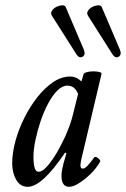

<svg xmlns="http://www.w3.org/2000/svg" viewBox="-20 -707 485 740"><path d="M87 13Q58 13 42.5 -14Q27 -41 27 -77Q27 -118 39.5 -163.5Q52 -209 74 -253Q96 -297 124.5 -333Q153 -369 185 -390.5Q217 -412 250 -412Q275 -412 294 -393L302 -421Q304 -426 315 -429Q326 -432 339.5 -432Q353 -432 363 -429.5Q373 -427 371 -421L293 -91Q292 -84 291 -79.5Q290 -75 290 -70Q290 -57 299 -57Q307 -57 318 -69Q329 -81 343 -100Q346 -104 352.5 -101Q359 -98 363.5 -92.5Q368 -87 366 -84Q352 -59 329.5 -37Q307 -15 284.5 -1Q262 13 247 13Q217 13 217 -29Q217 -41 219.5 -54Q222 -67 225 -78L236 -116L231 -119Q142 13 87 13ZM128 -45Q141 -45 155.5 -59.5Q170 -74 184.5 -95.5Q199 -117 211 -140Q223 -163 231 -180Q241 -203 249 -225Q257 -247 262 -269L281 -345Q268 -377 240 -377Q220 -377 201 -358Q182 -339 165.5 -308Q149 -277 136.5 -240Q124 -203 116.5 -167Q109 -131 109 -103Q109 -45 128 -45ZM303 -516Q311 -496 298.5 -488.5Q286 -481 275 -497L181 -645Q174 -655 179.5 -664.5Q185 -674 196.5 -680Q208 -686 219.5 -686.5Q231 -687 234 -678ZM442 -516Q450 -496 437.5 -488.5Q425 -481 414 -497L320 -645Q313 -655 318.5 -664.5Q324 -674 335.5 -680Q347 -686 358.5 -686.5Q370 -687 373 -678Z"/></svg>

Font: Junicode Two Beta Condensed Medium
Style: Italic
Weight: 500
Width: 3
Italic angle: -9°
Version: Version 1.053; ttfautohint (v1.8.4)